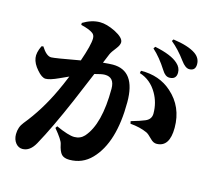

<svg xmlns="http://www.w3.org/2000/svg" viewBox="-118 -945 1237 1137"><g transform="rotate(15 500.0 -377.0)"><path d="M716 -736Q819 -715 860 -677Q886 -654 886 -623Q886 -581 843 -581Q818 -581 798 -614Q754 -683 708 -724ZM441 -565Q485 -569 501 -569Q641 -569 641 -376Q641 -128 532 -15Q477 42 397 42Q365 42 349 26Q333 9 324 -35Q320 -58 269 -119L277 -131Q355 -96 390 -96Q427 -96 451 -122Q530 -211 530 -429Q530 -499 471 -499Q452 -499 409 -487L332 -304Q252 -118 189 -4Q158 52 112 52Q88 52 71 32Q53 10 53 -23Q53 -66 79 -98Q166 -204 230 -342Q248 -380 270 -434Q220 -412 215 -409Q163 -385 137 -385Q114 -385 84 -420Q53 -455 48 -489Q43 -520 64 -564L75 -567Q107 -516 136 -516Q157 -516 311 -544Q347 -648 347 -688Q347 -710 332 -720Q310 -736 259 -748V-760Q312 -792 363 -792Q404 -792 457 -766Q514 -737 514 -709Q514 -692 496 -669Q472 -639 465 -623ZM671 -577Q784 -579 860 -511Q951 -431 951 -302Q951 -185 873 -183Q852 -182 833 -202Q809 -227 796 -233Q752 -253 692 -258L689 -273Q748 -290 773 -301Q808 -316 808 -351Q808 -418 776 -473Q737 -541 668 -562ZM809 -806Q903 -793 948 -762Q982 -738 982 -700Q982 -660 944 -660Q920 -660 893 -697Q849 -757 802 -795Z"/></g></svg>

Font: Source Han Serif CN Heavy
Style: Regular
Weight: 900
Designer: Ryoko NISHIZUKA  (kana & ideographs); Frank Grießhammer (Latin, Greek & Cyrillic); Wenlong ZHANG  (bopomofo); Sandoll Co
Foundry: Adobe Systems Incorporated
Version: Version 1.000;PS 1;hotconv 16.6.53;makeotf.lib2.5.65590